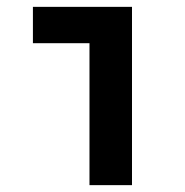

<svg xmlns="http://www.w3.org/2000/svg" viewBox="-20 -540 540 560"><path d="M241 0V-414H76V-520H365V0Z"/></svg>

Font: M PLUS 1 Code SemiBold
Style: Regular
Weight: 600
Designer: Coji Morishita
Foundry: UNDERFOREST DESIGN
Version: Version 1.005